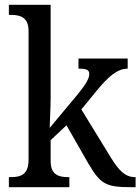

<svg xmlns="http://www.w3.org/2000/svg" viewBox="-20 -780 585 800"><path d="M17 0H269V-42H265C226 -42 191 -50 191 -109V-196L257 -258L348 -99C400 -10 423 0 532 0H545V-42H542C501 -42 474 -71 441 -125L319 -324L382 -401C430 -460 469 -494 512 -494V-536H307V-494C337 -494 352 -490 352 -473C352 -455 342 -433 302 -385L187 -247C187 -249 191 -339 191 -374V-760H17V-718H25C64 -718 99 -709 99 -650V-114C99 -51 65 -42 25 -42H17Z"/></svg>

Font: Noto Serif Ethiopic SemiCondensed
Style: Regular
Weight: 400
Width: 4
Designer: Monotype Design Team
Foundry: Monotype Imaging Inc.
Version: Version 2.102